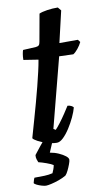

<svg xmlns="http://www.w3.org/2000/svg" viewBox="-101 -729 555 982"><g transform="rotate(-10 176.0 -237.5)"><path d="M149 0Q126 0 98.8 -8.2Q71.5 -16.5 51.5 -27.2Q31.5 -38 28.5 -45Q41 -88.5 53.5 -132.5Q66 -176.5 77.8 -219.2Q89.5 -262 99.5 -301.2Q109.5 -340.5 117.2 -374.2Q125 -408 129.5 -435L53 -447Q53 -463.5 55.5 -477.8Q58 -492 60.5 -497.5L127.5 -501Q138.5 -502 143.2 -506.8Q148 -511.5 150 -524L175.5 -666Q189.5 -672.5 217.5 -676.8Q245.5 -681 273 -680.5L287.5 -663L249.5 -500H345.5L355.5 -487Q348 -471 334.5 -454.2Q321 -437.5 309.5 -431L236.5 -433.5L143 -73L154 -66Q164 -76 179.2 -96Q194.5 -116 209.5 -138.5Q224.5 -161 234.5 -177Q244.5 -177 253.8 -172.2Q263 -167.5 265 -163Q259.5 -142 246.8 -114.5Q234 -87 217 -60.5Q200 -34 182.2 -17Q164.5 0 149 0ZM56 206.5Q48 206.5 34.2 202.5Q20.5 198.5 9.2 193Q-2 187.5 -4.5 182.5Q-1.5 172 -0.2 167Q1 162 4.5 156Q35 156 56.8 155.2Q78.5 154.5 99 149.5Q103 141.5 107 130.2Q111 119 112.5 109.5Q102.5 102.5 78 93.8Q53.5 85 37.5 81.5Q35 76 31.5 65.5Q28 55 29.5 43Q41.5 27 59.5 4.8Q77.5 -17.5 88.5 -30.5H135.5L104 43.5Q128 47.5 148.8 56.8Q169.5 66 182.8 76.5Q196 87 196 96Q196 103 190.2 118.8Q184.5 134.5 176.8 150.2Q169 166 162 173Q145 183 123.8 190.5Q102.5 198 84 202.2Q65.5 206.5 56 206.5Z"/></g></svg>

Font: Texturina Medium
Style: Italic
Weight: 500
Italic angle: -11°
Designer: Guillermo Torres Carreño
Foundry: Omnibus-Type
Version: Version 1.002